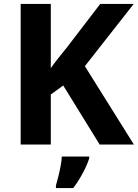

<svg xmlns="http://www.w3.org/2000/svg" viewBox="-20 -734 700 975"><path d="M660 0H486L301 -300L238 -254V0H85V-714H238V-388Q257 -415 279 -442.5Q301 -470 322 -496L489 -714H659L411 -398ZM433 71Q425 95 413 120Q401 145 386 170.5Q371 196 352 221H264V208Q270 188 276.5 161.5Q283 135 288 108Q293 81 294 61H433Z"/></svg>

Font: Noto Sans Lao UI
Style: Regular
Weight: 400
Designer: Monotype Design Team
Foundry: Monotype Imaging Inc.
Version: Version 2.000